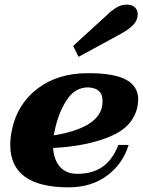

<svg xmlns="http://www.w3.org/2000/svg" viewBox="-20 -794 613 824"><path d="M317 -550 294 -597 443 -733Q453 -744 475.5 -759Q498 -774 522 -774Q547 -774 559 -762.5Q571 -751 571 -733Q571 -708 553 -688.5Q535 -669 499 -649ZM208 -159Q211 -108 237.5 -78Q264 -48 312 -48Q375 -48 418.5 -77Q462 -106 488 -172H532Q508 -92 440.5 -41Q373 10 273 10Q150 10 87 -35.5Q24 -81 24 -172Q24 -203 31 -235Q53 -346 140 -413Q227 -480 358 -480Q471 -480 522 -451.5Q573 -423 573 -368Q573 -354 570 -337Q552 -249 451 -207.5Q350 -166 208 -159ZM420 -363Q420 -416 358 -419Q301 -419 265.5 -363.5Q230 -308 215 -234Q213 -227 211 -213Q398 -244 418 -336Q420 -346 420 -363Z"/></svg>

Font: Taviraj ExtraBold
Style: Italic
Weight: 800
Italic angle: -12°
Designer: Katatrad Team
Foundry: CadsonDemak
Version: Version 1.001